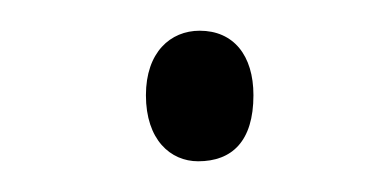

<svg xmlns="http://www.w3.org/2000/svg" viewBox="-20 -670 252 125"><path d="M75 -608C75 -579 91 -565 109 -565C131 -565 145 -578 145 -608C145 -634 132 -650 110 -650C91 -650 75 -636 75 -608Z"/></svg>

Font: Noto Sans Devanagari UI ExtraCondensed ExtraLight
Style: Regular
Weight: 200
Width: 2
Designer: Jelle Bosma - Monotype Design Team
Foundry: Monotype Imaging Inc.
Version: Version 2.004